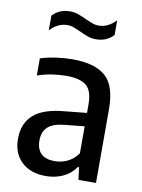

<svg xmlns="http://www.w3.org/2000/svg" viewBox="-87 -832 666 901"><g transform="rotate(10 246.0 -381.5)"><path d="M194 9Q122 9 79 -31Q36 -71 36 -141.5Q36 -214.5 82.5 -256Q129 -297.5 232 -306L334 -316.5V-356Q334 -423 303.5 -447Q273 -471 208.5 -471Q179 -471 142.8 -465.8Q106.5 -460.5 71.5 -448.5V-530Q105 -541 146.5 -546.8Q188 -552.5 224.5 -552.5Q329 -552.5 380.8 -508.5Q432.5 -464.5 432.5 -351V0H349L341.5 -59H336Q312 -24.5 275 -7.8Q238 9 194 9ZM136.5 -152Q136.5 -67 224 -67Q252 -67 281.2 -79.5Q310.5 -92 334 -123.5V-252.5L240.5 -243Q186 -238 161.2 -215Q136.5 -192 136.5 -152ZM314.5 -664Q292.5 -664 273.2 -671.2Q254 -678.5 236 -687Q219.5 -694.5 204 -700.5Q188.5 -706.5 172.5 -706.5Q127 -706.5 90 -667V-737Q122 -772 173.5 -772Q195.5 -772 214.8 -764.8Q234 -757.5 252 -749Q268.5 -741.5 284 -735.5Q299.5 -729.5 315.5 -729.5Q361 -729.5 398 -769V-699Q366 -664 314.5 -664Z"/></g></svg>

Font: Encode Sans SmCnd Md
Style: Regular
Weight: 500
Width: 4
Designer: Multiple Designers
Foundry: Impallari Type
Version: Version 3.002; ttfautohint (v1.8.3) -l 8 -r 50 -G 200 -x 14 